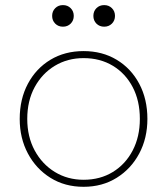

<svg xmlns="http://www.w3.org/2000/svg" viewBox="-20 -718 649 746"><path d="M304.7 7.8Q231.9 7.8 176 -27.1Q120.1 -62 88.4 -121.6Q56.6 -181.2 56.6 -255.9Q56.6 -333 88.4 -392.6Q120.1 -452.1 176 -485.8Q231.9 -519.5 304.7 -519.5Q377.4 -519.5 433.3 -485.8Q489.3 -452.1 521 -392.6Q552.7 -333 552.7 -255.9Q552.7 -181.2 521 -121.6Q489.3 -62 433.3 -27.1Q377.4 7.8 304.7 7.8ZM304.7 -19.5Q369.1 -19.5 418.5 -49.8Q467.8 -80.1 495.6 -133.5Q523.4 -187 523.4 -255.9Q523.4 -326.2 495.6 -379.4Q467.8 -432.6 418.5 -462.4Q369.1 -492.2 304.7 -492.2Q242.7 -492.2 193.1 -462.4Q143.6 -432.6 114.7 -379.4Q85.9 -326.2 85.9 -255.9Q85.9 -187 114.7 -133.5Q143.6 -80.1 193.1 -49.8Q242.7 -19.5 304.7 -19.5ZM384.8 -614.3Q366.7 -614.3 354.7 -626.2Q342.8 -638.2 342.8 -656.2Q342.8 -674.3 354.7 -686.3Q366.7 -698.2 384.8 -698.2Q402.8 -698.2 414.8 -686.3Q426.8 -674.3 426.8 -656.2Q426.8 -638.2 414.8 -626.2Q402.8 -614.3 384.8 -614.3ZM224.6 -614.3Q206.5 -614.3 194.6 -626.2Q182.6 -638.2 182.6 -656.2Q182.6 -674.3 194.6 -686.3Q206.5 -698.2 224.6 -698.2Q242.7 -698.2 254.6 -686.3Q266.6 -674.3 266.6 -656.2Q266.6 -638.2 254.6 -626.2Q242.7 -614.3 224.6 -614.3Z"/></svg>

Font: Reddit Sans ExtraLight
Style: Regular
Weight: 250
Designer: Stephen Hutchings
Foundry: Reddit
Version: Version 1.014